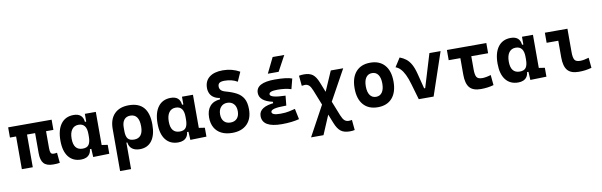

<svg xmlns="http://www.w3.org/2000/svg" viewBox="-59 -1421 7149 2281"><g transform="rotate(-10 3515.5 -280.5)"><path d="M477.5 9.8Q399.3 9.8 364.4 -28.6Q329.6 -66.9 329.6 -151.4V-517.6H461.4V-189Q461.4 -150.4 469.9 -133.1Q478.4 -115.7 506.8 -115.7Q515.1 -115.7 524.3 -116.7Q533.4 -117.7 545.4 -119.6L557.1 3.9Q536.6 7.3 520 8.5Q503.4 9.8 477.5 9.8ZM100.1 0V-517.6H231.9V0ZM25.9 -394.5V-517.6H550.3V-394.5Z M814.5 9.8Q717.3 9.8 663.6 -58.3Q609.9 -126.5 609.9 -253.9Q609.9 -384.3 663.8 -455.8Q717.8 -527.3 816.4 -527.3Q870.6 -527.3 900.4 -501.7Q930.2 -476.1 935.5 -423.8H981.4L951.2 -274.9Q951.2 -338.9 927 -370.8Q902.8 -402.8 854 -402.8Q802.2 -402.8 773.7 -364Q745.1 -325.2 745.1 -253.9Q745.1 -114.7 855 -114.7Q908.7 -114.7 929.9 -146.7Q951.2 -178.7 951.2 -242.7V-267.1L986.3 -93.8H937.5Q934.6 -59.6 918.5 -36.4Q902.3 -13.2 876 -1.7Q849.6 9.8 814.5 9.8ZM960 4.9 951.2 -151.9V-254.4H1083.5V-118.2L1154.8 -107.4V0ZM951.2 -211.4V-517.6H1083.5V-212.4Z M1523.4 9.8Q1466.3 9.8 1430.9 -16.6Q1395.5 -43 1389.2 -94.7H1336.4L1377.9 -234.9Q1377.9 -171.4 1399.9 -143.1Q1421.9 -114.7 1476.1 -114.7Q1529.3 -114.7 1556.6 -149.7Q1584 -184.6 1584 -253.9Q1584 -328.6 1557.4 -365.7Q1530.8 -402.8 1478.5 -402.8Q1430.2 -402.8 1404.1 -370.4Q1377.9 -337.9 1377.9 -278.8L1245.6 -283.2Q1245.6 -399.9 1307.4 -463.6Q1369.1 -527.3 1482.4 -527.3Q1601.1 -527.3 1660.2 -459.2Q1719.2 -391.1 1719.2 -253.9Q1719.2 -126.5 1668 -58.3Q1616.7 9.8 1523.4 9.8ZM1245.6 224.6V-283.2H1377.9V224.6Z M1986.3 9.8Q1889.2 9.8 1835.4 -58.3Q1781.7 -126.5 1781.7 -253.9Q1781.7 -384.3 1835.7 -455.8Q1889.6 -527.3 1988.3 -527.3Q2042.5 -527.3 2072.3 -501.7Q2102.1 -476.1 2107.4 -423.8H2153.3L2123 -274.9Q2123 -338.9 2098.9 -370.8Q2074.7 -402.8 2025.9 -402.8Q1974.1 -402.8 1945.6 -364Q1917 -325.2 1917 -253.9Q1917 -114.7 2026.9 -114.7Q2080.6 -114.7 2101.8 -146.7Q2123 -178.7 2123 -242.7V-267.1L2158.2 -93.8H2109.4Q2106.4 -59.6 2090.3 -36.4Q2074.2 -13.2 2047.9 -1.7Q2021.5 9.8 1986.3 9.8ZM2131.8 4.9 2123 -151.9V-254.4H2255.4V-118.2L2326.7 -107.4V0ZM2123 -211.4V-517.6H2255.4V-212.4Z M2638.7 9.8Q2563 9.8 2508.8 -17.3Q2454.6 -44.4 2425.8 -95.5Q2397 -146.5 2397 -217.8Q2397 -303.7 2440.2 -353.5Q2483.4 -403.3 2563 -408.2V-440.4L2591.3 -421.4Q2532.2 -425.8 2497.6 -446.8Q2462.9 -467.8 2448 -499.3Q2433.1 -530.8 2433.1 -566.9Q2433.1 -650.9 2490.7 -696.5Q2548.3 -742.2 2653.3 -742.2Q2765.6 -742.2 2856.9 -689.9L2807.1 -577.6Q2741.7 -616.7 2653.3 -616.7Q2610.8 -616.7 2591.8 -603.5Q2572.8 -590.3 2572.8 -560.5Q2572.8 -534.7 2588.6 -517.1Q2604.5 -499.5 2644.5 -488.3Q2720.2 -467.8 2772.9 -439.5Q2825.7 -411.1 2853.5 -362.5Q2881.3 -314 2881.3 -232.4Q2881.3 -118.2 2817.1 -54.2Q2752.9 9.8 2638.7 9.8ZM2638.7 -115.2Q2689.5 -115.2 2717.8 -146.5Q2746.1 -177.7 2746.1 -233.9Q2746.1 -290.5 2716.6 -321.8Q2687 -353 2638.7 -353Q2591.3 -353 2561.8 -320.1Q2532.2 -287.1 2532.2 -232.4Q2532.2 -177.2 2560.3 -146.2Q2588.4 -115.2 2638.7 -115.2Z M3235.4 9.8Q3002.4 9.8 3002.4 -128.4Q3002.4 -241.2 3203.6 -255.9L3336.9 -316.4L3325.2 -198.2H3309.6Q3137.7 -198.2 3137.7 -153.8Q3137.7 -115.2 3239.3 -115.2Q3302.7 -115.2 3344.5 -124.5Q3386.2 -133.8 3418.9 -142.1L3445.8 -13.7Q3405.3 -2.9 3352.3 3.4Q3299.3 9.8 3235.4 9.8ZM3176.3 -210.4V-270.5Q3017.1 -305.7 3017.1 -405.3Q3017.1 -527.3 3243.2 -527.3Q3387.7 -527.3 3450.7 -502.9L3418.9 -379.9Q3348.1 -402.3 3253.9 -402.3Q3152.3 -402.3 3152.3 -364.7Q3152.3 -321.3 3336.9 -316.4L3325.2 -198.2ZM3174.8 -609.4 3265.6 -794.9H3405.8L3305.2 -609.4Z M4015.1 234.4Q3947.3 234.4 3908.2 204.6Q3869.1 174.8 3840.3 102.1L3672.9 -318.8Q3654.8 -364.3 3634.8 -383.1Q3614.7 -401.9 3585.4 -401.9Q3568.4 -401.9 3546.9 -397.9L3535.2 -521.5Q3564 -527.3 3595.2 -527.3Q3662.1 -527.3 3700 -499Q3737.8 -470.7 3765.6 -400.4L3935.1 25.9Q3953.6 71.8 3973.9 90.3Q3994.1 108.9 4024.9 108.9Q4031.7 108.9 4043 107.9Q4054.2 106.9 4063.5 105L4075.2 228.5Q4061.5 231.9 4045.7 233.2Q4029.8 234.4 4015.1 234.4ZM3549.3 224.6 3779.3 -198.7 3918 -517.6H4067.9L3835 -95.2L3699.2 224.6Z M4394.5 9.8Q4282.7 9.8 4221.2 -60.5Q4159.7 -130.9 4159.7 -258.8Q4159.7 -387.2 4221.2 -457.3Q4282.7 -527.3 4394.5 -527.3Q4506.4 -527.3 4567.9 -457.3Q4629.4 -387.2 4629.4 -258.8Q4629.4 -130.9 4567.9 -60.5Q4506.4 9.8 4394.5 9.8ZM4394.8 -115.7Q4442.4 -115.7 4468.3 -153.1Q4494.1 -190.5 4494.1 -258.9Q4494.1 -327.6 4468.2 -364.7Q4442.3 -401.9 4394.5 -401.9Q4347.2 -401.9 4321 -364.7Q4294.9 -327.5 4294.9 -258.8Q4294.9 -190.4 4321 -153.1Q4347.2 -115.7 4394.8 -115.7Z M4888.2 0 4969.7 -116.2H4986.3L5107.9 -517.6H5242.7L5067.4 0ZM4888.2 0 4833 -190.4Q4813 -260.7 4789.8 -308.1Q4766.6 -355.5 4739.7 -383.3Q4712.9 -411.1 4682.1 -421.4L4750 -527.3Q4792.5 -511.7 4825.4 -486.1Q4858.4 -460.4 4883.5 -415.8Q4908.7 -371.1 4927.2 -297.9L4993.2 -38.6Z M5636.7 9.8Q5542.5 9.8 5501 -39.1Q5459.5 -87.9 5459.5 -195.3V-517.6H5591.3V-232.9Q5591.3 -171.4 5607 -143.6Q5622.7 -115.7 5675.8 -115.7Q5695.8 -115.7 5722.9 -120.4Q5750 -125 5779.8 -134.3L5791.5 -10.7Q5753.9 0 5715.1 4.9Q5676.3 9.8 5636.7 9.8ZM5318.8 -394.5V-517.6H5794.4V-394.5Z M6087.9 9.8Q5990.7 9.8 5937 -58.3Q5883.3 -126.5 5883.3 -253.9Q5883.3 -384.3 5937.3 -455.8Q5991.2 -527.3 6089.8 -527.3Q6144 -527.3 6173.8 -501.7Q6203.6 -476.1 6209 -423.8H6254.9L6224.6 -274.9Q6224.6 -338.9 6200.4 -370.8Q6176.3 -402.8 6127.4 -402.8Q6075.7 -402.8 6047.1 -364Q6018.6 -325.2 6018.6 -253.9Q6018.6 -114.7 6128.4 -114.7Q6182.1 -114.7 6203.4 -146.7Q6224.6 -178.7 6224.6 -242.7V-267.1L6259.8 -93.8H6210.9Q6208 -59.6 6191.9 -36.4Q6175.8 -13.2 6149.4 -1.7Q6123 9.8 6087.9 9.8ZM6233.4 4.9 6224.6 -151.9V-254.4H6356.9V-118.2L6428.2 -107.4V0ZM6224.6 -211.4V-517.6H6356.9V-212.4Z M6818.4 9.8Q6724.1 9.8 6682.6 -39.1Q6641.1 -87.9 6641.1 -195.3V-517.6H6772.9V-232.9Q6772.9 -171.4 6788.6 -143.6Q6804.2 -115.7 6857.4 -115.7Q6898.4 -115.7 6961.4 -134.3L6973.1 -10.7Q6933.1 0 6896.7 4.9Q6860.4 9.8 6818.4 9.8ZM6500.5 -396V-517.6H6664.1V-396Z"/></g></svg>

Font: Cascadia Code
Style: Regular
Weight: 400
Monospace: yes
Designer: Aaron Bell
Foundry: Saja Typeworks
Version: Version 2106.017